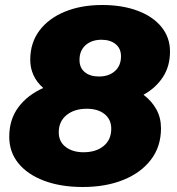

<svg xmlns="http://www.w3.org/2000/svg" viewBox="-20 -734 709 768"><path d="M311 14Q223 14 156.5 -11Q90 -36 53.5 -81Q17 -126 17 -187Q17 -256 53.5 -305Q90 -354 153 -382Q101 -428 101 -495Q101 -563 138 -612Q175 -661 240 -687.5Q305 -714 389 -714Q469 -714 530.5 -691Q592 -668 626 -626Q660 -584 660 -528Q660 -469 631.5 -425.5Q603 -382 554 -355Q587 -330 605.5 -296.5Q624 -263 624 -221Q624 -148 584 -95.5Q544 -43 473.5 -14.5Q403 14 311 14ZM314 -125Q364 -125 394.5 -150Q425 -175 425 -219Q425 -256 398.5 -277.5Q372 -299 327 -299Q277 -299 246 -273.5Q215 -248 215 -205Q215 -167 243 -146Q271 -125 314 -125ZM376 -428Q415 -428 439.5 -449.5Q464 -471 464 -509Q464 -540 442.5 -557.5Q421 -575 386 -575Q347 -575 322.5 -553.5Q298 -532 298 -494Q298 -463 319 -445.5Q340 -428 376 -428Z"/></svg>

Font: Montserrat ExtraBold
Style: Italic
Weight: 800
Italic angle: -11.3°
Designer: Julieta Ulanovsky
Foundry: Julieta Ulanovsky
Version: Version 9.000; ttfautohint (v1.8.4.7-5d5b)